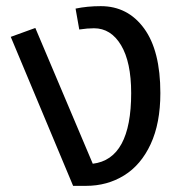

<svg xmlns="http://www.w3.org/2000/svg" viewBox="-20 -594 608 625"><path d="M502 -291Q502 -193 470.5 -125Q439 -57 384 -23Q329 11 260 11H218L15 -474L95 -503L282 -61Q407 -76 407 -291Q407 -392 374 -447Q341 -502 286 -502Q265 -502 238 -498L226 -566Q264 -574 308 -574Q396 -574 449 -501.5Q502 -429 502 -291Z"/></svg>

Font: FiraGO
Style: Regular
Weight: 400
Designer: bBox Type
Foundry: bBox Type GmbH
Version: Version 1.001;April 20, 2020;FontCreator 12.0.0.2555 64-bit